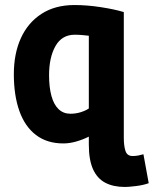

<svg xmlns="http://www.w3.org/2000/svg" viewBox="-20 -558 611 763"><path d="M477 185Q430 185 398 168Q366 151 349.5 114Q333 77 333 17V-15Q309 -3 282.5 4.5Q256 12 232 12Q167 12 123 -21.5Q79 -55 57 -117Q35 -179 35 -263Q35 -345 63 -406.5Q91 -468 145 -503Q199 -538 276 -538Q326 -538 381 -529.5Q436 -521 472 -510V-10Q472 21 478.5 41.5Q485 62 507 62Q519 62 529.5 60Q540 58 550 55L571 170Q549 178 519.5 181.5Q490 185 477 185ZM260 -106Q281 -106 300.5 -112Q320 -118 333 -127V-416Q324 -417 308.5 -418.5Q293 -420 277 -420Q226 -420 200.5 -375Q175 -330 175 -259Q175 -211 184.5 -176.5Q194 -142 213 -124Q232 -106 260 -106Z"/></svg>

Font: Ubuntu Sans Mono
Style: Bold
Weight: 700
Monospace: yes
Designer: Dalton Maag Ltd
Foundry: Dalton Maag Ltd
Version: Version 1.006